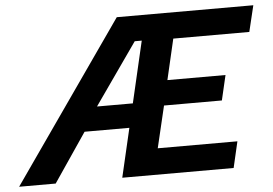

<svg xmlns="http://www.w3.org/2000/svg" viewBox="-106 -725 1122 790"><g transform="rotate(-5 454.5 -330.0)"><path d="M-58 0 403 -660H967L941 -552H627L588 -384H828L804 -281H565L524 -108H853L828 0H368L415 -202H230L93 0ZM290 -301H438L497 -555H468Z"/></g></svg>

Font: Work Sans SemiBold
Style: Italic
Weight: 600
Italic angle: -13°
Designer: Wei Huang
Foundry: Wei Huang
Version: Version 2.012; ttfautohint (v1.8.3)